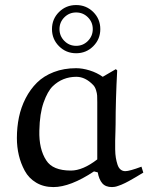

<svg xmlns="http://www.w3.org/2000/svg" viewBox="-20 -740 596 772"><path d="M217.3 -554.2Q189 -582.5 189 -623Q189 -663.6 217.3 -691.7Q245.6 -719.7 286.1 -719.7Q326.7 -719.7 355 -691.7Q383.3 -663.6 383.3 -623Q383.3 -582.5 355 -554.2Q326.7 -525.9 286.1 -525.9Q245.6 -525.9 217.3 -554.2ZM238.8 -670.4Q219.2 -650.9 219.2 -623Q219.2 -595.2 238.8 -575.4Q258.3 -555.7 286.1 -555.7Q314 -555.7 333.5 -575.4Q353 -595.2 353 -623Q353 -650.9 333.5 -670.4Q314 -689.9 286.1 -689.9Q258.3 -689.9 238.8 -670.4ZM393.1 -431.2 445.8 -461.9 451.2 -457Q444.8 -337.9 444.8 -238.8Q444.8 -229 444.1 -209.2Q443.4 -189.5 443.1 -174.3Q442.9 -159.2 443.1 -139.4Q443.4 -119.6 445.8 -105.5Q448.2 -91.3 452.4 -78.4Q456.5 -65.4 464.6 -58.6Q472.7 -51.8 483.9 -51.8Q500.5 -51.8 548.8 -69.8L556.2 -45.9Q553.2 -44.4 542.5 -37.8Q531.7 -31.2 527.6 -28.8Q523.4 -26.4 513.2 -20.5Q502.9 -14.6 497.6 -11.7Q492.2 -8.8 483.2 -4.2Q474.1 0.5 468 2.7Q461.9 4.9 454.6 7.6Q447.3 10.3 441.4 11.2Q435.5 12.2 430.2 12.2Q404.3 12.2 391.1 -3.2Q377.9 -18.6 373 -46.9L357.9 -50.8Q262.7 12.2 194.8 12.2Q155.3 12.2 125.5 -5.6Q95.7 -23.4 79.6 -53.2Q63.5 -83 55.7 -116Q47.9 -148.9 47.9 -185.1Q47.9 -228.5 56.2 -268.6Q64.5 -308.6 83 -344.7Q101.6 -380.9 128.7 -407.7Q155.8 -434.6 196.3 -450.2Q236.8 -465.8 286.1 -465.8Q311.5 -465.8 340.6 -456.8Q369.6 -447.8 393.1 -431.2ZM371.1 -99.1V-329.1Q371.1 -346.2 370.6 -355.5Q370.1 -364.7 366.2 -377.4Q362.3 -390.1 355 -397.9Q323.2 -431.2 287.1 -431.2Q231.4 -431.2 191.9 -393.1Q171.4 -373 155.5 -328.4Q139.6 -283.7 138.2 -214.8Q136.2 -140.6 166 -95.2Q191.9 -54.2 265.1 -54.2Q313 -54.2 371.1 -99.1Z"/></svg>

Font: Aref Ruqaa
Style: Regular
Weight: 400
Designer: Abdoulla Aref
Version: Version 0.7